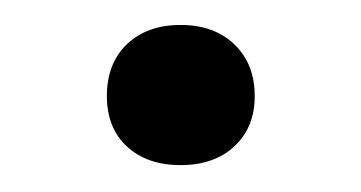

<svg xmlns="http://www.w3.org/2000/svg" viewBox="-20 -354 282 150"><path d="M121 -225Q95 -225 79.2 -239.5Q63.5 -254 63.5 -279Q63.5 -304.5 79.2 -319.5Q95 -334.5 121 -334.5Q147.5 -334.5 163.2 -319.2Q179 -304 179 -279Q179 -254.5 163.2 -239.8Q147.5 -225 121 -225Z"/></svg>

Font: Encode Sans Semi Expanded
Style: Regular
Weight: 400
Width: 6
Designer: Multiple Designers
Foundry: Impallari Type
Version: Version 3.000; ttfautohint (v1.8.3) -l 8 -r 50 -G 200 -x 14 